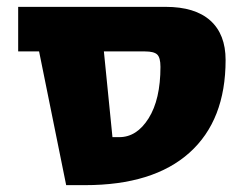

<svg xmlns="http://www.w3.org/2000/svg" viewBox="-20 -540 711 560"><path d="M94 -390H33V-520H463Q549 -520 593.5 -480Q638 -440 638 -365Q638 -189 532.5 -94.5Q427 0 228 0H173ZM283 -390 308 -140H328Q379 -140 413.5 -195Q448 -250 448 -345Q448 -372 438.5 -381Q429 -390 403 -390Z"/></svg>

Font: Mplus 1p Black
Style: Regular
Weight: 900
Version: Version 1.061